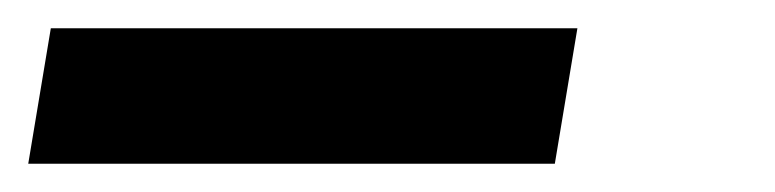

<svg xmlns="http://www.w3.org/2000/svg" viewBox="-29 -20 549 136"><path d="M-9 96 7 0H380L364 96Z"/></svg>

Font: Iosevka Curly Slab Oblique
Style: Bold
Weight: 700
Italic angle: -9°
Monospace: yes
Designer: Belleve Invis
Foundry: Belleve Invis
Version: Version 11.1.0; ttfautohint (v1.8.3)